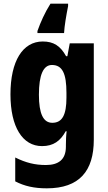

<svg xmlns="http://www.w3.org/2000/svg" viewBox="-20 -786 589 1046"><path d="M351 -753V-766H255C224 -717 201 -665 184 -617V-606H329C331 -645 341 -702 351 -753ZM213 -560C104 -560 37 -454 37 -272C37 -94 103 10 209 10C271 10 309 -18 338 -71H343C340 -48 339 -17 339 4V13C339 84 298 113 230 113C171 113 121 101 63 72V202C113 228 166 240 235 240C412 240 491 146 491 -25V-550H360L347 -480H340C309 -536 272 -560 213 -560ZM263 -432C320 -432 342 -385 342 -280V-254C342 -160 319 -117 265 -117C216 -117 192 -166 192 -270C192 -378 216 -432 263 -432Z"/></svg>

Font: Noto Sans Myanmar UI Condensed ExtraBold
Style: Regular
Weight: 800
Width: 3
Designer: Monotype Design Team
Foundry: Monotype Imaging Inc.
Version: Version 2.103